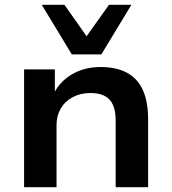

<svg xmlns="http://www.w3.org/2000/svg" viewBox="-20 -785 720 805"><path d="M81 0V-494H210V-392H205Q232 -445 283.5 -474.5Q335 -504 402 -504Q466 -504 510.5 -481Q555 -458 578 -409.5Q601 -361 601 -284V0H465V-279Q465 -320 453.5 -345.5Q442 -371 418.5 -383Q395 -395 359 -395Q317 -395 284.5 -377.5Q252 -360 234.5 -329.5Q217 -299 217 -261V0ZM281 -557 155 -765H250L343 -633L437 -765H531L405 -557Z"/></svg>

Font: Nunito Sans 10pt SemiExpanded
Style: Bold
Weight: 700
Width: 6
Designer: Vernon Adams
Foundry: Vernon Adams
Version: Version 3.101;gftools[0.9.27]